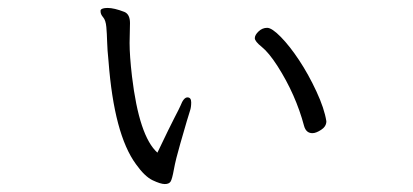

<svg xmlns="http://www.w3.org/2000/svg" viewBox="-20 -454 1040 483"><path d="M801 -149Q801 -136 788 -127.5Q775 -119 766 -119Q750 -119 745 -137Q724 -216 678 -288Q656 -322 638.5 -336Q621 -350 621 -358Q621 -366 630.5 -375Q640 -384 652 -384Q664 -384 686.5 -361Q709 -338 732.5 -302.5Q756 -267 776 -224Q796 -181 801 -149ZM307 -396 306 -346Q306 -314 312 -262Q330 -111 376 -70Q408 -137 419.5 -159Q431 -181 434 -188Q442 -209 451.5 -209Q461 -209 461 -196.5Q461 -184 458 -175.5Q455 -167 450 -149.5Q445 -132 433.5 -92.5Q422 -53 417.5 -28Q413 -3 409 3Q405 9 394.5 9Q384 9 364 -0.5Q344 -10 322 -41Q267 -116 253 -300Q250 -329 249.5 -349Q249 -369 247.5 -386Q246 -403 239.5 -410.5Q233 -418 233 -425V-428Q235 -434 251 -434Q267 -434 293 -424Q307 -418 307 -396Z"/></svg>

Font: LXGW WenKai Mono Lite
Style: Regular
Weight: 400
Monospace: yes
Designer: LXGW / Fontworks Inc.
Foundry: LXGW / Fontworks Inc.
Version: Version 1.520; June 14, 2025